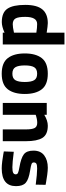

<svg xmlns="http://www.w3.org/2000/svg" viewBox="694 -1434 752 2179"><g transform="rotate(90 1069.5 -344.0)"><path d="M484 -700V0H350V-20Q281 11 230 11Q121 11 78 -53Q35 -117 35 -255Q35 -388 86.5 -449.5Q138 -511 242 -511Q258 -511 285 -507.5Q312 -504 331 -501L350 -498V-700ZM253 -113Q270 -113 294.5 -116.5Q319 -120 334 -124L350 -127V-381Q295 -390 252 -390Q171 -390 171 -255Q171 -178 188.5 -146Q206 -114 253 -113Z M639 -442.5Q692 -511 816 -511Q940 -511 993 -442.5Q1046 -374 1046 -250Q1046 -126 993 -57Q940 12 816 12Q692 12 639 -57Q586 -126 586 -250Q586 -374 639 -442.5ZM742.5 -143Q763 -109 816 -109Q869 -109 889.5 -143Q910 -177 910 -250Q910 -323 889.5 -356.5Q869 -390 816 -390Q763 -390 742.5 -356.5Q722 -323 722 -250Q722 -177 742.5 -143Z M1282 0H1148V-499H1282V-471Q1349 -511 1406 -511Q1506 -511 1544 -450.5Q1582 -390 1582 -261V0H1448V-266Q1448 -330 1433 -360.5Q1418 -391 1373 -391Q1352 -391 1329.5 -386.5Q1307 -382 1295 -378L1282 -373Z M2077 -486 2075 -374Q1951 -390 1893 -390Q1851 -390 1837 -381Q1823 -372 1823 -351Q1823 -334 1841 -326.5Q1859 -319 1917 -310Q2017 -294 2054.5 -260Q2092 -226 2092 -150Q2092 12 1890 12Q1857 12 1809 6Q1761 0 1730 -6L1698 -12L1702 -125Q1826 -109 1877 -109Q1923 -109 1940.5 -118Q1958 -127 1958 -147Q1958 -164 1943 -172Q1928 -180 1877 -189Q1773 -207 1731 -239Q1689 -271 1689 -348Q1689 -430 1743.5 -470.5Q1798 -511 1883 -511Q1915 -511 1963.5 -504.5Q2012 -498 2044 -492Z"/></g></svg>

Font: TypoPRO Titillium Text
Style: 999 wt
Weight: 900
Designer: Accademia di Belle Arti di Urbino and others
Foundry: Accademia di Belle Arti di Urbino and others.
Version: Version 25.000